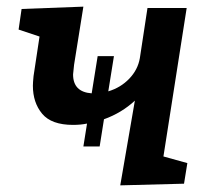

<svg xmlns="http://www.w3.org/2000/svg" viewBox="-20 -554 631 578"><path d="M472 -83 544 -63 534 -1 342 4 386 -251Q346 -214 293 -195L280 -113H231L242 -182Q223 -178 200 -178Q135 -178 107 -211.5Q79 -245 79 -296Q79 -305 81 -325L99 -444L36 -465L45 -527L231 -534L203 -359Q200 -332 200 -330Q200 -277 256 -273L274 -385H323L306 -279Q343 -290 369 -317Q395 -344 401 -379L424 -530H542Z"/></svg>

Font: Bitter Pro SemiBold
Style: Italic
Weight: 600
Italic angle: -9°
Designer: Sol Matas, and Bitter project Authors
Foundry: Sol Matas
Version: Version 1.010